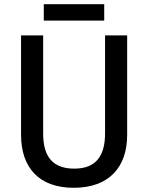

<svg xmlns="http://www.w3.org/2000/svg" viewBox="-20 -975 704 912"><path d="M475 -955H188V-877H475ZM584 -334V-807H479V-341C479 -232 434 -174 333 -174C235 -174 185 -226 185 -340V-807H80V-335C80 -177 167 -83 330 -83C500 -83 584 -183 584 -334Z"/></svg>

Font: Noto Sans Kannada UI SemiCondensed Medium
Style: Regular
Weight: 500
Width: 4
Designer: Jelle Bosma - Monotype Design Team
Foundry: Monotype Imaging Inc.
Version: Version 2.005